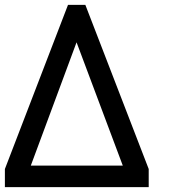

<svg xmlns="http://www.w3.org/2000/svg" viewBox="-28 -765 719 785"><path d="M-8 0H580V-74L321 -745H250L-8 -74ZM98 -88 285 -592 474 -88Z"/></svg>

Font: Plus Jakarta Text
Style: Italic
Weight: 400
Italic angle: -12°
Designer: Gumpita Rahayu
Foundry: Tokotype Studio
Version: Version 1.000;hotconv 1.0.109;makeotfexe 2.5.65596